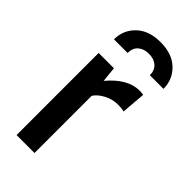

<svg xmlns="http://www.w3.org/2000/svg" viewBox="-227 -765 817 817"><g transform="rotate(45 181.5 -356.5)"><path d="M60 -494H152L159 -425Q225 -504 297 -504Q308 -504 320 -502L311 -393Q295 -397 275 -397Q241 -397 211 -381Q181 -365 168 -344V0H60ZM363 -581H281Q281 -611 262.5 -627Q244 -643 214 -643Q184 -643 165.5 -627Q147 -611 147 -581H65Q65 -637 104.5 -675Q144 -713 214 -713Q284 -713 323.5 -675Q363 -637 363 -581Z"/></g></svg>

Font: Cabin Medium
Style: Regular
Weight: 500
Designer: Pablo Impallari
Foundry: Pablo Impallari. http://www.impallari.com Igino Marini. http://www.ikern.com
Version: Version 2.001